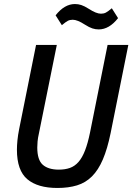

<svg xmlns="http://www.w3.org/2000/svg" viewBox="-20 -921 657 953"><path d="M262 -698 173 -258Q168 -236 166.5 -219Q165 -202 165 -189Q165 -127 192.5 -103Q220 -79 272 -79Q303 -79 327 -87.5Q351 -96 369.5 -117Q388 -138 402 -174Q416 -210 427 -264L514 -698H617L529 -260Q513 -182 490.5 -129.5Q468 -77 436.5 -45.5Q405 -14 362.5 -1Q320 12 265 12Q167 12 115.5 -31.5Q64 -75 64 -178Q64 -198 66.5 -224Q69 -250 75 -280L159 -698ZM470 -775Q454 -775 438.5 -780Q423 -785 401 -799Q364 -823 341 -823Q327 -823 316.5 -817.5Q306 -812 287 -796L256 -845Q300 -901 352 -901Q368 -901 383.5 -896Q399 -891 421 -877Q458 -853 481 -853Q495 -853 505.5 -858.5Q516 -864 535 -880L566 -831Q522 -775 470 -775Z"/></svg>

Font: IBM Plex Sans Condensed Medium
Style: Italic
Weight: 500
Width: 3
Italic angle: -11°
Designer: Mike Abbink, Paul van der Laan, Pieter van Rosmalen
Foundry: Bold Monday
Version: Version 1.3